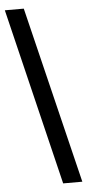

<svg xmlns="http://www.w3.org/2000/svg" viewBox="-55 -767 386 848"><g transform="rotate(-5 137.5 -343.0)"><path d="M275 49H190L0 -735H84Z"/></g></svg>

Font: Archivo SemiBold Condensed
Style: Regular
Weight: 600
Width: 3
Version: Version 2.001